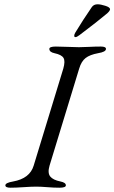

<svg xmlns="http://www.w3.org/2000/svg" viewBox="-20 -870 533 895"><path d="M326 -703Q326 -710 331 -718Q366 -776 408 -837Q417 -850 435 -850Q449 -850 471 -843Q493 -836 493 -827Q493 -820 480 -808Q435 -770 350 -706Q338 -697 332 -697Q326 -697 326 -703ZM275 -550Q285 -585 276 -600Q267 -615 234 -622Q210 -627 210 -642Q210 -653 240 -653Q266 -653 296.5 -651.5Q327 -650 348 -650Q367 -650 395.5 -651.5Q424 -653 450 -653Q474 -653 474 -642Q474 -628 437 -622Q399 -615 379 -599.5Q359 -584 349 -550L211 -98Q201 -64 214 -47.5Q227 -31 262 -24Q287 -19 287 -6Q287 5 257 5Q231 5 200.5 2.5Q170 0 149 0Q126 0 90 2.5Q54 5 29 5Q5 5 5 -6Q5 -18 41 -24Q119 -38 137 -98Z"/></svg>

Font: EB Garamond 12
Style: Italic
Weight: 400
Italic angle: -17°
Version: Version 0.016; ttfautohint (v1.8.4)